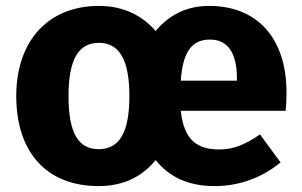

<svg xmlns="http://www.w3.org/2000/svg" viewBox="-20 -612 1022 650"><path d="M950 -298C950 -484 850 -592 688 -592C609 -592 550 -559 507 -507C460 -561 396 -592 315 -592C140 -592 35 -470 35 -287C35 -94 140 18 314 18C397 18 460 -13 507 -70C552 -14 616 18 706 18C799 18 873 -16 930 -62L860 -157C810 -122 769 -106 723 -106C651 -106 603 -134 592 -237H947C949 -254 950 -280 950 -298ZM782 -339H592C599 -442 633 -478 691 -478C757 -478 782 -424 782 -347ZM314 -107C246 -107 212 -160 212 -287C212 -411 246 -467 315 -467C383 -467 418 -411 418 -287C418 -161 383 -107 314 -107Z"/></svg>

Font: Glow Sans SC Normal ExtraBold
Style: Regular
Weight: 800
Designer: Ryoko NISHIZUKA (kana, bopomofo & ideographs); Paul D. Hunt (Latin, Greek & Cyrillic); Sandoll Communications, Soo-young
Version: Version 0.93